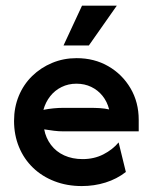

<svg xmlns="http://www.w3.org/2000/svg" viewBox="-20 -630 523 663"><path d="M262.5 12.5Q211.1 12.5 168.1 -4.2Q125 -20.8 93.8 -51Q62.5 -81.2 45.5 -122.6Q28.5 -163.9 28.5 -212.5Q28.5 -259 44.8 -298.6Q61.1 -338.2 91 -367.4Q120.8 -396.5 160.1 -412.8Q199.3 -429.2 244.4 -429.2Q305.6 -429.2 353.8 -401.4Q402.1 -373.6 430.6 -325.3Q459 -277.1 459 -216V-176.4H200Q182.6 -176.4 166 -178.5Q149.3 -180.6 132.6 -183.3Q138.2 -153.5 155.9 -129.9Q173.6 -106.2 201.7 -93.4Q229.9 -80.6 265.3 -80.6Q304.9 -80.6 336.8 -96.9Q368.8 -113.2 389.6 -138.2L414.6 -36.1Q383.3 -11.8 344.4 0.3Q305.6 12.5 262.5 12.5ZM129.9 -250.7Q147.2 -254.2 164.9 -255.9Q182.6 -257.6 200 -257.6H289.6Q308.3 -257.6 325 -256.6Q341.7 -255.6 356.9 -252.1Q350 -279.2 334 -299Q318.1 -318.8 295.1 -329.9Q272.2 -341 243.8 -341Q216 -341 192.7 -329.5Q169.4 -318.1 153.5 -297.9Q137.5 -277.8 129.9 -250.7ZM199.3 -472.9 263.2 -610.4H383.3L286.8 -472.9Z"/></svg>

Font: Afacad Flux SemiBold
Style: Regular
Weight: 600
Designer: Kristian Moeller
Foundry: Dicotype
Version: Version 1.100